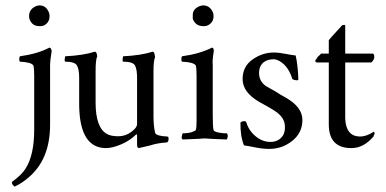

<svg xmlns="http://www.w3.org/2000/svg" viewBox="-20 -515 1434 713"><path d="M88 -455Q88 -477 106 -488Q115 -494 126 -495Q148 -495 158 -476Q164 -467 164 -455Q164 -433 146 -422Q137 -417 126 -418Q104 -418 94 -435Q88 -444 88 -455ZM107 -34V-232Q107 -263 104 -272Q96 -284 54 -286Q51 -289 51.5 -296.5Q52 -304 54 -306Q120 -315 163 -338Q168 -338 170 -332.5Q172 -327 172 -326Q166 -289 166 -275V-52Q166 77 86 144Q61 166 34 178Q28 173 25 168Q24 163 25 160Q60 135 75 111Q107 61 107 -34Z M374 35Q276 35 274 -124V-226Q274 -257 266 -271.5Q258 -286 222 -286Q219 -289 220.5 -296.5Q222 -304 222 -306Q288 -309 332 -323Q337 -323 339 -316Q341 -309 341 -306Q335 -294 335 -250V-134Q335 -40 378 -17Q393 -9 419.5 -9Q446 -9 467.5 -25Q489 -41 489 -54V-226Q489 -257 481.5 -271.5Q474 -286 437 -286Q434 -289 435.5 -296.5Q437 -304 437 -306Q503 -309 547 -323Q552 -323 554 -313.5Q556 -304 556 -303Q550 -291 550 -250V-83Q550 -48 556 -22Q559 -10 601 -8Q603 -8 604.5 -7Q606 -6 606 1Q606 8 603.5 11Q601 14 599 14Q565 16 538 25L495 35Q490 33 489 25V-12L487 -17Q462 8 429 21.5Q396 35 374 35Z M696 -455Q694 -477 713 -488Q722 -494 734 -495Q756 -495 767 -476Q773 -467 773 -455Q773 -433 754 -422Q745 -417 734 -418Q712 -418 701 -435Q694 -444 696 -455ZM822 3Q744 0 740 -1Q736 0 658 3Q653 -2 655.5 -10Q658 -18 658 -20Q680 -20 692.5 -24.5Q705 -29 707 -32Q710 -41 710 -65V-89V-232Q710 -263 707 -272Q699 -284 656 -286Q653 -289 653.5 -296.5Q654 -304 656 -306Q722 -315 767 -338Q772 -338 773 -332.5Q774 -327 774 -326Q768 -289 770 -275V-89Q770 -44 773 -32Q776 -23 813 -20Q819 -20 822 -20Q827 -15 825.5 -7Q824 1 822 3Z M997 -320Q1015 -320 1040.5 -315Q1066 -310 1078 -309Q1086 -274 1088 -221Q1088 -216 1079.5 -217Q1071 -218 1066 -221Q1055 -256 1036 -274.5Q1017 -293 998 -295Q957 -295 945 -264Q942 -255 942 -244Q942 -213 968 -195Q973 -192 992 -181.5Q1011 -171 1013 -169Q1015 -167 1042 -152Q1103 -117 1103 -69.5Q1103 -22 1065.5 8Q1028 38 980 38Q955 38 926 32Q897 26 886 25Q872 -10 873 -60Q879 -65 885.5 -65Q892 -65 894 -63Q903 -31 928.5 -9.5Q954 12 984.5 12Q1015 12 1031 -12Q1039 -26 1038 -45Q1038 -77 1005 -100Q997 -106 972.5 -120Q948 -134 942 -137Q882 -172 881 -219.5Q880 -267 917 -293.5Q954 -320 997 -320Z M1285 35Q1202 35 1201 -51V-283H1155Q1152 -285 1151 -287.5Q1150 -290 1151.5 -291.5Q1153 -293 1154 -294.5Q1155 -296 1157 -299.5Q1159 -303 1160.5 -304.5Q1162 -306 1164.5 -308Q1167 -310 1168.5 -311.5Q1170 -313 1172 -316H1201V-366Q1210 -377 1229 -397.5Q1248 -418 1249.5 -420Q1251 -422 1254 -422Q1262 -424 1262 -419V-316H1365Q1370 -314 1370 -303.5Q1370 -293 1359 -283H1262V-74Q1265 -9 1316 -8Q1342 -8 1368 -26Q1374 -21 1368 -12Q1368 -12 1368 -11L1367 -8Q1330 35 1285 35Z"/></svg>

Font: AMoshref-Naskh
Style: Naskh
Weight: 500
Version: Version 0.001